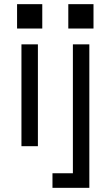

<svg xmlns="http://www.w3.org/2000/svg" viewBox="-20 -702 531 922"><path d="M83 0H162V-489H83ZM62 -565H183V-682H62ZM232 200H409V-489H330V130H232ZM308 -565H429V-682H308Z"/></svg>

Font: Meta Space
Style: Regular
Weight: 400
Designer: Meta Pool / Florian Karsten
Foundry: Meta Pool / Florian Karsten
Version: Version 2.000;Glyphs 3.1.1 (3137)